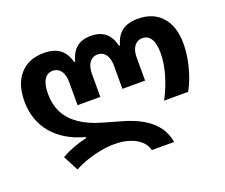

<svg xmlns="http://www.w3.org/2000/svg" viewBox="-120 -737 1294 1104"><g transform="rotate(-20 527.0 -184.5)"><path d="M633.3 184.6Q625.5 151.9 599.4 128.2Q573.2 104.5 533 91.6Q492.7 78.6 441.4 78.6Q401.9 78.6 357.9 86.7Q314 94.7 272 109.1Q230 123.5 193.8 143.1L145 50.3Q180.2 29.8 220.5 14.6Q260.7 -0.5 301.8 -9.3V-15.6Q240.7 -32.2 192.4 -60.5Q144 -88.9 110.1 -128.7Q76.2 -168.5 58.3 -219Q40.5 -269.5 40.5 -329.6Q40.5 -434.6 93.5 -493.7Q146.5 -552.7 239.3 -552.7Q300.3 -552.7 336.4 -526.1Q372.6 -499.5 386.7 -443.8H393.1Q407.2 -500 440.4 -526.4Q473.6 -552.7 527.3 -552.7Q581.1 -552.7 614.3 -526.4Q647.5 -500 661.1 -443.8H667Q681.6 -498.5 717.3 -525.6Q752.9 -552.7 814.9 -552.7Q908.2 -552.7 960.9 -493.9Q1013.7 -435.1 1013.7 -327.6Q1013.7 -283.7 1004.9 -235.6Q996.1 -187.5 980.5 -141.6Q964.8 -95.7 943.8 -58.6H796.9Q833 -127 852.3 -195.3Q871.6 -263.7 871.6 -323.2Q871.6 -380.4 853.5 -409.7Q835.4 -439 800.8 -439Q780.3 -439 765.1 -427.7Q750 -416.5 741.7 -395.5Q733.4 -374.5 733.4 -344.7V-204.1H594.7V-344.7Q594.7 -374.5 586.7 -395.5Q578.6 -416.5 563.5 -427.7Q548.3 -439 527.3 -439Q506.3 -439 491.2 -427.7Q476.1 -416.5 467.8 -395.5Q459.5 -374.5 459.5 -344.7V-204.1H320.3V-344.7Q320.3 -374.5 312.3 -395.5Q304.2 -416.5 289.1 -427.7Q273.9 -439 252.9 -439Q219.2 -439 200.9 -409.7Q182.6 -380.4 182.6 -323.7Q182.6 -256.8 209 -206.3Q235.4 -155.8 287.6 -119.9Q339.8 -84 418 -61.5L530.8 -29.3Q639.2 1.5 698.2 54.4Q757.3 107.4 769.5 184.6Z"/></g></svg>

Font: Inter Cardless Tabular Bold
Style: Bold
Weight: 700
Designer: Rasmus Andersson
Foundry: rsms
Version: Version 4.000;git-4fc901f